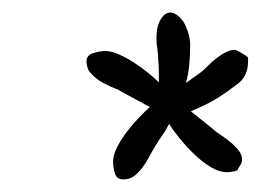

<svg xmlns="http://www.w3.org/2000/svg" viewBox="-20 -733 422 311"><path d="M381.8 -633.8Q381.8 -610.4 366.2 -598.1Q350.6 -585.9 334 -575.2Q323.2 -568.4 312 -563Q300.8 -557.6 289.1 -552.7Q297.9 -545.9 306.2 -539.1Q314.5 -532.2 323.2 -525.4Q328.1 -520.5 336.4 -515.1Q344.7 -509.8 352.5 -503.4Q360.4 -497.1 366.2 -489.7Q372.1 -482.4 372.1 -474.6Q372.1 -469.7 369.1 -465.3Q366.2 -460.9 364.3 -457Q355.5 -454.1 347.7 -454.1Q335 -454.1 321.3 -462.4Q307.6 -470.7 294.9 -482.9Q282.2 -495.1 271.5 -508.3Q260.7 -521.5 253.9 -532.2Q249 -522.5 243.2 -514.2Q237.3 -505.9 231.4 -496.1Q226.6 -488.3 221.7 -479Q216.8 -469.7 210.9 -461.9Q205.1 -454.1 197.8 -448.2Q190.4 -442.4 179.7 -442.4Q168.9 -442.4 166 -452.6Q163.1 -462.9 163.1 -470.7Q163.1 -481.4 169.4 -494.1Q175.8 -506.8 185.1 -519Q194.3 -531.2 204.6 -542Q214.8 -552.7 222.7 -559.6Q211.9 -565.4 200.2 -571.8Q188.5 -578.1 177.7 -584Q171.9 -587.9 165 -590.3Q158.2 -592.8 151.4 -596.7Q135.7 -603.5 124 -618.2Q120.1 -626 120.1 -633.8Q120.1 -643.6 131.3 -647Q142.6 -650.4 150.4 -650.4Q160.2 -650.4 172.4 -645Q184.6 -639.6 196.8 -631.8Q209 -624 219.7 -615.2Q230.5 -606.4 237.3 -599.6Q237.3 -608.4 237.3 -617.7Q237.3 -627 236.3 -635.7Q236.3 -644.5 234.9 -653.3Q233.4 -662.1 233.4 -671.9Q233.4 -677.7 234.4 -684.6Q235.4 -691.4 238.3 -697.8Q241.2 -704.1 245.6 -708.5Q250 -712.9 257.8 -712.9Q257.8 -711.9 258.8 -711.9H260.7Q274.4 -706.1 281.2 -689.9Q288.1 -673.8 288.1 -660.2Q288.1 -644.5 286.6 -628.9Q285.2 -613.3 281.2 -598.6L305.7 -616.2Q310.5 -620.1 316.9 -626.5Q323.2 -632.8 330.6 -638.7Q337.9 -644.5 345.7 -648.4Q353.5 -652.3 360.4 -652.3Q362.3 -652.3 371.6 -647Q380.9 -641.6 381.8 -639.6Z"/></svg>

Font: Calligraffitti
Style: Regular
Weight: 400
Designer: Dathan Boardman
Foundry: Open Window
Version: Version 1.002